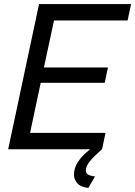

<svg xmlns="http://www.w3.org/2000/svg" viewBox="-20 -730 661 939"><path d="M604 -629.9H244.1L194.8 -399.9H507.8L492.2 -325.2H179.2L127 -80.1H496.1L479 0Q436.5 37.1 418.2 60.3Q399.9 83.5 399.9 103Q399.9 117.2 411.1 123.8Q422.4 130.4 444.8 132.8L412.1 189Q374.5 185.1 358.2 166.5Q341.8 147.9 341.8 123Q341.8 61.5 420.9 0H20L170.9 -710H621.1Z"/></svg>

Font: Rawline Medium
Style: Italic
Weight: 500
Italic angle: -12°
Designer: Matt McInerney, Pablo Impallari, Rodrigo Fuenzalida
Foundry: Matt McInerney, Pablo Impallari, Rodrigo Fuenzalida
Version: Version 4.020;PS 004.020;hotconv 1.0.88;makeotf.lib2.5.64775